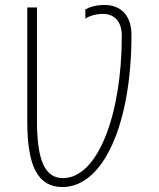

<svg xmlns="http://www.w3.org/2000/svg" viewBox="-20 -744 640 774"><path d="M232 10C396 10 510 -242 510 -604C510 -682 466 -724 402 -724C364 -724 338 -714 324 -706V-669C336 -677 362 -688 395 -688C437 -688 471 -662 471 -600C471 -281 374 -26 234 -26C161 -26 129 -97 129 -259V-714H90V-254C90 -71 134 10 232 10Z"/></svg>

Font: Noto Sans Mono ExtraLight
Style: Regular
Weight: 200
Designer: Monotype Design Team
Foundry: Monotype Imaging Inc.
Version: Version 2.014